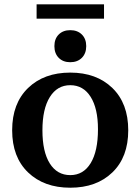

<svg xmlns="http://www.w3.org/2000/svg" viewBox="-20 -855 648 886"><path d="M148.9 -769V-835H460V-769ZM357.7 -588.1Q337.4 -567.9 304.2 -567.9Q271 -567.9 251 -588.1Q231 -608.4 231 -642.1Q231 -675.8 251 -695.8Q271 -715.8 304.2 -715.8Q337.4 -715.8 357.7 -695.8Q377.9 -675.8 377.9 -642.1Q377.9 -608.4 357.7 -588.1ZM498.5 -59.3Q425.3 11.2 304.2 11.2Q183.1 11.2 109.6 -59.3Q36.1 -129.9 36.1 -253.9Q36.1 -377.9 109.6 -449Q183.1 -520 304.2 -520Q425.3 -520 498.5 -449Q571.8 -377.9 571.8 -253.9Q571.8 -129.9 498.5 -59.3ZM432.1 -258.8Q432.1 -354.5 398.2 -408.2Q364.3 -461.9 304.2 -461.9Q244.1 -461.9 210 -407.2Q175.8 -352.5 175.8 -253.9Q175.8 -154.8 209.7 -100.8Q243.7 -46.9 304.2 -46.9Q364.7 -46.9 398.4 -102.1Q432.1 -157.2 432.1 -258.8Z"/></svg>

Font: Montagu Slab 144pt Medium
Style: Regular
Weight: 500
Designer: Florian Karsten
Foundry: Florian Karsten
Version: Version 1.000